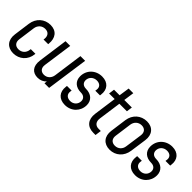

<svg xmlns="http://www.w3.org/2000/svg" viewBox="99 -1504 2340 2340"><g transform="rotate(45 1268.5 -334.0)"><path d="M383 -176H303L301 -162C295 -107 254 -68 197 -68C141 -68 111 -106 119 -162L149 -382C157 -438 199 -476 254 -476C312 -476 338 -437 332 -382L330 -369H410L411 -379C422 -484 370 -556 266 -556C163 -556 83 -485 68 -379L39 -166C24 -59 84 12 186 12C290 12 371 -60 382 -166Z M791 -544 738 -161C730 -105 689 -68 636 -68C583 -68 553 -105 561 -161L615 -544H534L481 -161C464 -43 523 12 606 12C653 12 691 -5 720 -36L715 0H795L872 -544Z M1077 12C1187 12 1269 -69 1269 -177C1269 -257 1212 -310 1121 -310C1072 -310 1043 -338 1043 -380C1043 -435 1086 -476 1144 -476C1198 -476 1228 -442 1220 -394L1217 -374H1298L1300 -390C1314 -489 1257 -556 1155 -556C1045 -556 962 -476 962 -367C962 -286 1018 -234 1110 -234C1158 -234 1187 -206 1187 -164C1187 -109 1145 -68 1089 -68C1036 -68 1002 -100 1009 -150L1012 -171H932L930 -154C917 -54 975 12 1077 12Z M1562 6H1601L1612 -74H1573C1518 -74 1487 -114 1496 -174L1537 -469H1667L1677 -544H1547L1566 -680H1486L1466 -544H1370L1360 -469H1456L1415 -174C1400 -63 1458 6 1562 6Z M1848 12C1950 12 2029 -59 2044 -166L2074 -379C2089 -485 2030 -556 1928 -556C1825 -556 1745 -485 1730 -379L1701 -166C1686 -59 1746 12 1848 12ZM1859 -68C1803 -68 1773 -106 1781 -162L1811 -382C1819 -438 1861 -476 1916 -476C1972 -476 2002 -438 1994 -382L1963 -162C1956 -106 1915 -68 1859 -68Z M2287 12C2397 12 2479 -69 2479 -177C2479 -257 2422 -310 2331 -310C2282 -310 2253 -338 2253 -380C2253 -435 2296 -476 2354 -476C2408 -476 2438 -442 2430 -394L2427 -374H2508L2510 -390C2524 -489 2467 -556 2365 -556C2255 -556 2172 -476 2172 -367C2172 -286 2228 -234 2320 -234C2368 -234 2397 -206 2397 -164C2397 -109 2355 -68 2299 -68C2246 -68 2212 -100 2219 -150L2222 -171H2142L2140 -154C2127 -54 2185 12 2287 12Z"/></g></svg>

Font: Mohave
Style: Italic
Weight: 400
Italic angle: -8°
Designer: Gumpita Rahayu
Foundry: Tokotype
Version: Version 2.002;PS 002.002;hotconv 1.0.88;makeotf.lib2.5.64775